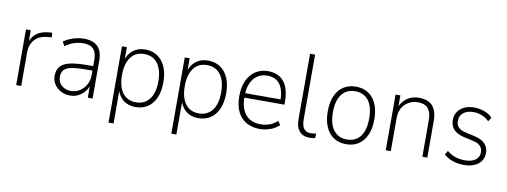

<svg xmlns="http://www.w3.org/2000/svg" viewBox="-68 -1089 4367 1653"><g transform="rotate(10 2115.5 -262.5)"><path d="M86 0V-487H128V-381H124Q142 -434 182 -462.5Q222 -491 286 -496L313 -498L317 -458L274 -454Q207 -448 168.5 -405Q130 -362 130 -296V0Z M557 8Q511 8 475 -12Q439 -32 418.5 -64.5Q398 -97 398 -135Q398 -189 425.5 -220Q453 -251 512 -263.5Q571 -276 667 -276H721V-237H669Q606 -237 562.5 -232.5Q519 -228 493 -216.5Q467 -205 455.5 -185.5Q444 -166 444 -137Q444 -89 476.5 -60.5Q509 -32 559 -32Q600 -32 634.5 -54Q669 -76 690 -113.5Q711 -151 711 -198V-329Q711 -394 682.5 -424.5Q654 -455 594 -455Q553 -455 514.5 -442.5Q476 -430 436 -402L416 -439Q441 -457 470.5 -469.5Q500 -482 531.5 -488.5Q563 -495 593 -495Q645 -495 681 -477.5Q717 -460 735.5 -423.5Q754 -387 754 -329V0H712V-114H717Q706 -79 683 -51.5Q660 -24 628 -8Q596 8 557 8Z M925 180V-487H968V-369H963Q981 -430 1024 -462.5Q1067 -495 1129 -495Q1191 -495 1236 -464.5Q1281 -434 1305.5 -378Q1330 -322 1330 -244Q1330 -166 1306 -109.5Q1282 -53 1236.5 -22.5Q1191 8 1129 8Q1067 8 1024.5 -24.5Q982 -57 964 -118H969V180ZM1127 -33Q1202 -33 1244 -88Q1286 -143 1286 -244Q1286 -344 1244.5 -399.5Q1203 -455 1127 -455Q1051 -455 1009.5 -399.5Q968 -344 968 -244Q968 -143 1009.5 -88Q1051 -33 1127 -33Z M1474 180V-487H1517V-369H1512Q1530 -430 1573 -462.5Q1616 -495 1678 -495Q1740 -495 1785 -464.5Q1830 -434 1854.5 -378Q1879 -322 1879 -244Q1879 -166 1855 -109.5Q1831 -53 1785.5 -22.5Q1740 8 1678 8Q1616 8 1573.5 -24.5Q1531 -57 1513 -118H1518V180ZM1676 -33Q1751 -33 1793 -88Q1835 -143 1835 -244Q1835 -344 1793.5 -399.5Q1752 -455 1676 -455Q1600 -455 1558.5 -399.5Q1517 -344 1517 -244Q1517 -143 1558.5 -88Q1600 -33 1676 -33Z M2215 8Q2149 8 2099 -20Q2049 -48 2021.5 -103.5Q1994 -159 1994 -243Q1994 -319 2019.5 -375.5Q2045 -432 2092 -463.5Q2139 -495 2203 -495Q2265 -495 2307 -467Q2349 -439 2369.5 -386Q2390 -333 2390 -258V-235H2023V-274H2368L2350 -258Q2350 -356 2312.5 -406Q2275 -456 2202 -456Q2153 -456 2116 -431Q2079 -406 2059 -360Q2039 -314 2039 -248V-242Q2039 -172 2060.5 -125.5Q2082 -79 2121.5 -56Q2161 -33 2214 -33Q2253 -33 2290.5 -45Q2328 -57 2362 -89L2384 -55Q2352 -24 2307 -8Q2262 8 2215 8Z M2651 8Q2593 8 2562 -28Q2531 -64 2531 -132V-705H2575V-137Q2575 -107 2582.5 -83Q2590 -59 2608 -45.5Q2626 -32 2655 -32Q2668 -32 2680.5 -34Q2693 -36 2702 -38L2700 2Q2686 5 2674.5 6.5Q2663 8 2651 8Z M2971 8Q2908 8 2862.5 -21.5Q2817 -51 2792 -107.5Q2767 -164 2767 -244Q2767 -324 2792 -380Q2817 -436 2862.5 -465.5Q2908 -495 2971 -495Q3033 -495 3078.5 -465.5Q3124 -436 3149 -380Q3174 -324 3174 -244Q3174 -164 3149 -107.5Q3124 -51 3078.5 -21.5Q3033 8 2971 8ZM2970 -33Q3045 -33 3087 -86.5Q3129 -140 3129 -244Q3129 -348 3087 -401.5Q3045 -455 2971 -455Q2897 -455 2854.5 -401.5Q2812 -348 2812 -244Q2812 -140 2854.5 -86.5Q2897 -33 2970 -33Z M3317 0V-487H3359V-381H3354Q3374 -433 3417.5 -464Q3461 -495 3520 -495Q3572 -495 3607.5 -477Q3643 -459 3661.5 -420Q3680 -381 3680 -320V0H3637V-316Q3637 -364 3624 -394.5Q3611 -425 3585.5 -440Q3560 -455 3520 -455Q3475 -455 3438.5 -434.5Q3402 -414 3381.5 -377.5Q3361 -341 3361 -294V0Z M4000 8Q3967 8 3934 1Q3901 -6 3873 -20Q3845 -34 3824 -52L3845 -87Q3869 -67 3895 -55Q3921 -43 3948 -38Q3975 -33 4003 -33Q4060 -33 4093.5 -57Q4127 -81 4127 -123Q4127 -159 4105.5 -180.5Q4084 -202 4039 -211L3959 -229Q3900 -243 3870 -274.5Q3840 -306 3840 -356Q3840 -399 3861 -430Q3882 -461 3919 -478Q3956 -495 4005 -495Q4034 -495 4064 -488Q4094 -481 4120 -467.5Q4146 -454 4164 -433L4142 -399Q4123 -419 4100 -431Q4077 -443 4053 -449Q4029 -455 4005 -455Q3950 -455 3917 -429Q3884 -403 3884 -358Q3884 -324 3903 -302.5Q3922 -281 3965 -271L4045 -253Q4109 -239 4140 -207.5Q4171 -176 4171 -125Q4171 -85 4150 -55Q4129 -25 4090.5 -8.5Q4052 8 4000 8Z"/></g></svg>

Font: Nunito Sans 10pt SemiCondensed ExtraLight
Style: Regular
Weight: 250
Width: 4
Designer: Vernon Adams
Foundry: Vernon Adams
Version: Version 3.101;gftools[0.9.27]